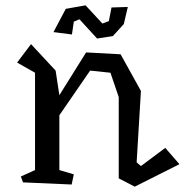

<svg xmlns="http://www.w3.org/2000/svg" viewBox="-20 -685 691 718"><path d="M44 0ZM651 -71 484 13 424 -18V-322L393 -413L317 -421L202 -254V-49L256 -33L248 5L66 -3L58 -25L111 -49V-413L44 -451L96 -520L188 -421L202 -329L302 -489L431 -482L507 -345L491 -78L507 -64L598 -132ZM180 -565 226 -652 300 -665 363 -597 387 -606 397 -657 458 -659 443 -595 402 -550 343 -541 277 -613 256 -604 249 -556Z"/></svg>

Font: Underdog
Style: Regular
Weight: 400
Designer: Sergey Steblina
Foundry: Sergey Steblina, Jovanny Lemonad
Version: Version 1.001; ttfautohint (v0.9)